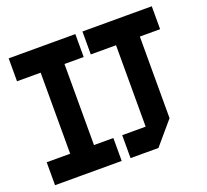

<svg xmlns="http://www.w3.org/2000/svg" viewBox="-122 -863 1095 1015"><g transform="rotate(-20 425.0 -356.0)"><path d="M155 0V-585L263 -714H289V-129L180 0ZM23 0V-129H155V0ZM180 0 289 -129H398V0ZM22 -585V-714H263L155 -585ZM289 -585V-714H397V-585ZM579 -127V-585L688 -714H713V-127ZM447 2V-127H713V-126L604 2ZM437 -585V-714H688L579 -585ZM713 -585V-714H827V-585Z"/></g></svg>

Font: Foldit SemiBold
Style: Regular
Weight: 600
Version: Version 1.003